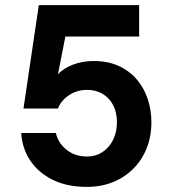

<svg xmlns="http://www.w3.org/2000/svg" viewBox="-20 -720 662 752"><path d="M320 12Q243 12 187 -15.5Q131 -43 99 -90.5Q67 -138 63 -199H199Q207 -161 240 -134Q273 -107 321 -107Q355 -107 381.5 -124.5Q408 -142 423 -172.5Q438 -203 438 -241Q438 -280 423 -308.5Q408 -337 381.5 -352.5Q355 -368 322 -368Q281 -368 250 -347Q219 -326 207 -295H72L132 -700H525V-577H236L207 -429Q228 -452 265 -466.5Q302 -481 347 -481Q404 -481 446.5 -461Q489 -441 517 -407.5Q545 -374 559 -331Q573 -288 573 -242Q573 -186 554.5 -139.5Q536 -93 502 -59Q468 -25 422 -6.5Q376 12 320 12Z"/></svg>

Font: DM Sans 24pt ExtraBold
Style: Regular
Weight: 800
Designer: Colophon Foundry, Jonny Pinhorn
Foundry: Colophon Foundry
Version: Version 4.004;gftools[0.9.30]